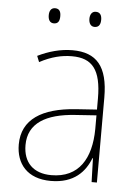

<svg xmlns="http://www.w3.org/2000/svg" viewBox="-52 -744 562 795"><g transform="rotate(5 229.0 -347.0)"><path d="M121 -673C121 -656 127 -641 145 -641C164 -641 169 -655 169 -673C169 -690 164 -704 145 -704C127 -704 121 -689 121 -673ZM290 -673C290 -656 297 -641 314 -641C333 -641 339 -655 339 -673C339 -690 333 -704 314 -704C297 -704 290 -689 290 -673ZM232 -537C182 -537 133 -523 88 -501L98 -476C147 -502 190 -512 232 -512C316 -512 354 -467 354 -347V-301L266 -295C127 -285 44 -234 44 -129C44 -49 91 10 189 10C286 10 331 -42 353 -99H355L358 0H380V-353C380 -483 332 -537 232 -537ZM267 -271 354 -277V-220C353 -98 304 -14 189 -14C114 -14 72 -57 72 -129C72 -220 145 -263 267 -271Z"/></g></svg>

Font: Noto Sans Thai Looped SemiCondensed Thin
Style: Regular
Weight: 100
Width: 4
Designer: Sasikarn Vongin, Ben Mitchell
Foundry: The Fontpad Ltd
Version: Version 1.001